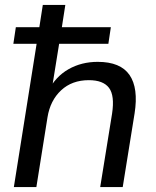

<svg xmlns="http://www.w3.org/2000/svg" viewBox="-20 -756 629 776"><path d="M36 0 128 -579H34L44 -646H139L153 -736H244L230 -646H428L418 -579H219L188 -387H174Q204 -446 256.5 -476Q309 -506 375 -506Q467 -506 503.5 -453Q540 -400 524 -298L476 0H385L433 -297Q444 -370 420.5 -401Q397 -432 339 -432Q271 -432 227 -391Q183 -350 172 -282L127 0Z"/></svg>

Font: Mulish ExtraLight Medium
Style: Italic
Weight: 500
Italic angle: -9°
Version: Version 3.603